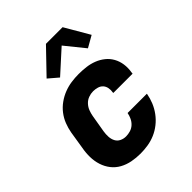

<svg xmlns="http://www.w3.org/2000/svg" viewBox="-214 -893 1028 1028"><g transform="rotate(-45 300.0 -379.0)"><path d="M251 8Q218 8 187 2Q156 -4 129.5 -18.5Q103 -33 84.5 -56.5Q66 -80 56.5 -109.5Q47 -139 46.5 -171Q46 -203 52 -235L68 -335Q73 -363 83.5 -390Q94 -417 112 -440.5Q130 -464 154.5 -481.5Q179 -499 206 -509.5Q233 -520 261 -524Q289 -528 317 -528Q346 -528 374 -524.5Q402 -521 427.5 -511Q453 -501 474 -484Q495 -467 508 -443.5Q521 -420 525 -392Q529 -364 524 -335L523 -325H377V-329Q380 -345 377 -361Q374 -377 364 -388Q354 -399 338.5 -403.5Q323 -408 307 -408Q289 -408 271.5 -401.5Q254 -395 241 -381Q228 -367 221.5 -350Q215 -333 212 -316L195 -216Q192 -197 193 -178Q194 -159 202 -143.5Q210 -128 226 -120Q242 -112 261 -112Q277 -112 294 -117Q311 -122 324 -134Q337 -146 344.5 -162Q352 -178 355 -194V-195H501V-193Q496 -165 485 -138Q474 -111 456 -86.5Q438 -62 414 -43Q390 -24 363 -12.5Q336 -1 307.5 3.5Q279 8 251 8ZM234 -585 179 -632 308 -766H434L515 -627L450 -590L361 -700Z"/></g></svg>

Font: Iosevka Aile Heavy Oblique
Style: Regular
Weight: 900
Italic angle: -9°
Designer: Belleve Invis
Foundry: Belleve Invis
Version: Version 31.1.0; ttfautohint (v1.8.4)